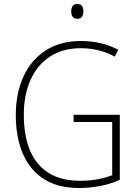

<svg xmlns="http://www.w3.org/2000/svg" viewBox="-20 -1023 690 960"><path d="M348 -449H579V-124Q533 -103 480.5 -93Q428 -83 375 -83Q270 -83 200 -127.5Q130 -172 94.5 -254Q59 -336 59 -448Q59 -556 97 -639.5Q135 -723 208 -770.5Q281 -818 385 -818Q435 -818 481.5 -807.5Q528 -797 571 -774L554 -740Q511 -763 468.5 -772.5Q426 -782 384 -782Q293 -782 229 -739.5Q165 -697 132 -622Q99 -547 99 -449Q99 -288 171 -203.5Q243 -119 379 -119Q427 -119 467.5 -126.5Q508 -134 541 -147V-413H348ZM366 -1003Q384 -1003 390.5 -992.5Q397 -982 397 -966Q397 -950 390 -939.5Q383 -929 366 -929Q350 -929 343 -939.5Q336 -950 336 -966Q336 -982 343 -992.5Q350 -1003 366 -1003Z"/></svg>

Font: Noto Sans Telugu UI SemiCondensed ExtraLight
Style: Regular
Weight: 200
Width: 4
Designer: Jelle Bosma - Monotype Design Team
Foundry: Monotype Imaging Inc.
Version: Version 2.005; ttfautohint (v1.8.4.7-5d5b)